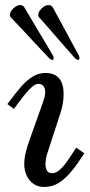

<svg xmlns="http://www.w3.org/2000/svg" viewBox="-20 -721 350 750"><path d="M250 -102.1Q231 -73.2 214.8 -58.8Q198.7 -44.4 184.1 -44.4Q168.9 -44.4 163.3 -54.9Q157.7 -65.4 157.7 -79.6Q157.7 -91.8 160.2 -104.2Q162.6 -116.7 165.5 -124L216.8 -281.7Q228.5 -318.4 228.5 -353Q228.5 -436 157.2 -436Q129.9 -436 106 -420.7Q82 -405.3 61.3 -381.1Q40.5 -356.9 8.8 -314.5L34.2 -295.4Q75.7 -352.5 95.9 -373Q116.2 -393.6 129.4 -393.6Q142.6 -393.6 149.7 -384.5Q156.7 -375.5 156.7 -360.4Q156.7 -349.1 152.3 -336.2Q147.9 -323.2 147 -319.3L97.7 -180.7Q86.4 -149.9 80.6 -126Q74.7 -102.1 74.7 -79.6Q74.7 -55.7 84.2 -35.2Q93.8 -14.6 111.1 -2.7Q128.4 9.3 151.9 9.3Q190.9 9.3 221.7 -14.9Q252.4 -39.1 279.8 -78.6L309.6 -122.1L277.8 -144ZM58.6 -701.2Q71.3 -701.2 77.1 -689L125 -607.9Q157.7 -554.2 188 -502Q189.5 -496.1 189.5 -493.7Q189.5 -490.2 187.7 -488.5Q186 -486.8 184.1 -486.8Q182.6 -486.8 178.7 -488.8Q174.8 -490.7 171.4 -494.1Q162.6 -503.4 105.5 -564.5Q63 -610.8 22.5 -652.8Q20 -655.3 19.3 -657.5Q18.6 -659.7 18.6 -663.1Q18.6 -670.9 24.9 -679.9Q31.2 -689 40.8 -695.1Q50.3 -701.2 58.6 -701.2ZM169.4 -701.2Q175.8 -701.2 180.2 -698.5Q184.6 -695.8 188 -689Q208 -651.4 214.8 -639.6L289.1 -502Q290.5 -496.1 290.5 -493.7Q290.5 -490.2 288.8 -488.5Q287.1 -486.8 285.2 -486.8Q283.7 -486.8 279.8 -488.8Q275.9 -490.7 272.5 -494.1Q257.8 -510.3 241.7 -529.1Q225.6 -547.9 211.4 -563.5Q154.8 -629.4 133.3 -652.8Q130.9 -655.3 130.1 -657.5Q129.4 -659.7 129.4 -663.1Q129.4 -670.9 135.7 -679.9Q142.1 -689 151.4 -695.1Q160.6 -701.2 169.4 -701.2Z"/></svg>

Font: Radley
Style: Italic
Weight: 400
Italic angle: -12°
Designer: Vernon Adams
Foundry: Vernon Adams
Version: Version 1.003; ttfautohint (v1.6)